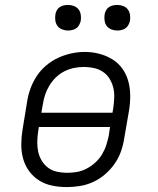

<svg xmlns="http://www.w3.org/2000/svg" viewBox="-20 -752 640 780"><path d="M251 8Q221 8 191.5 2Q162 -4 138 -19.5Q114 -35 97.5 -58Q81 -81 73.5 -109Q66 -137 66.5 -167.5Q67 -198 72 -228L90 -338Q94 -365 103.5 -391.5Q113 -418 129 -442.5Q145 -467 167.5 -486Q190 -505 216 -517Q242 -529 269.5 -535Q297 -541 324 -541Q355 -541 383.5 -533.5Q412 -526 436.5 -511Q461 -496 477.5 -472.5Q494 -449 501.5 -421Q509 -393 509 -362.5Q509 -332 504 -302L485 -192Q481 -165 472 -138.5Q463 -112 446.5 -88Q430 -64 407.5 -44.5Q385 -25 359 -13Q333 -1 305.5 3.5Q278 8 251 8ZM148 -294H437L440 -312Q443 -333 444 -354Q445 -375 440.5 -394.5Q436 -414 425.5 -431.5Q415 -449 398.5 -460Q382 -471 362 -475.5Q342 -480 321 -480Q301 -480 281 -476Q261 -472 242 -462.5Q223 -453 207.5 -438Q192 -423 181 -405Q170 -387 163.5 -367.5Q157 -348 154 -328ZM252 -50Q273 -50 293 -53.5Q313 -57 332 -67Q351 -77 367 -91.5Q383 -106 394 -124Q405 -142 411.5 -162Q418 -182 422 -202L427 -236H138L135 -218Q132 -198 131.5 -177Q131 -156 135 -136.5Q139 -117 149.5 -99.5Q160 -82 175.5 -70.5Q191 -59 211 -54.5Q231 -50 252 -50ZM456 -628Q444 -628 432.5 -632.5Q421 -637 414 -646Q407 -655 405 -667.5Q403 -680 405 -693Q406 -701 410.5 -709.5Q415 -718 422.5 -723Q430 -728 439 -730Q448 -732 456 -732Q469 -732 480.5 -727.5Q492 -723 499 -714Q506 -705 508 -692.5Q510 -680 508 -667Q506 -659 501.5 -650.5Q497 -642 489.5 -637Q482 -632 473.5 -630Q465 -628 456 -628ZM256 -628Q244 -628 232.5 -632.5Q221 -637 214 -646Q207 -655 205 -667.5Q203 -680 205 -693Q206 -701 210.5 -709.5Q215 -718 222.5 -723Q230 -728 239 -730Q248 -732 256 -732Q269 -732 280.5 -727.5Q292 -723 299 -714Q306 -705 308 -692.5Q310 -680 308 -667Q306 -659 301.5 -650.5Q297 -642 289.5 -637Q282 -632 273.5 -630Q265 -628 256 -628Z"/></svg>

Font: Iosevka Slab LtExObl
Style: Regular
Weight: 300
Width: 7
Italic angle: -9°
Monospace: yes
Designer: Belleve Invis
Foundry: Belleve Invis
Version: Version 11.1.0; ttfautohint (v1.8.3)